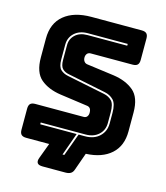

<svg xmlns="http://www.w3.org/2000/svg" viewBox="-123 -814 896 1034"><g transform="rotate(15 325.0 -297.0)"><path d="M339 126H213Q188 126 182 115Q176 104 183 86L215 0H87Q68 0 59.5 -8.5Q51 -17 51 -36V-153Q51 -172 59.5 -180.5Q68 -189 87 -189H356Q369 -189 375.5 -197.5Q382 -206 382 -218Q382 -235 375.5 -243Q369 -251 356 -252L206 -273Q136 -283 93.5 -319Q51 -355 51 -439V-544Q51 -629 106 -674.5Q161 -720 258 -720H538Q557 -720 565.5 -711.5Q574 -703 574 -684V-565Q574 -546 565.5 -537.5Q557 -529 538 -529H305Q292 -529 285 -520.5Q278 -512 278 -499Q278 -486 285 -477Q292 -468 305 -467L454 -447Q524 -437 567 -401Q610 -365 610 -281V-176Q610 -95 559.5 -49.5Q509 -4 419 0L385 96Q380 112 369 119Q358 126 339 126ZM299 36H309L355 -90H390Q441 -90 471 -118.5Q501 -147 501 -191V-249Q501 -301 481.5 -321Q462 -341 432 -347L221 -390Q198 -394 184 -408Q170 -422 170 -457V-539Q170 -574 195 -597Q220 -620 262 -620H484V-630H262Q216 -630 188 -604.5Q160 -579 160 -539V-457Q160 -416 176.5 -400.5Q193 -385 219 -380L430 -337Q458 -331 474.5 -313.5Q491 -296 491 -249V-191Q491 -151 463.5 -125.5Q436 -100 390 -100H141V-90H344Z"/></g></svg>

Font: Bungee Inline
Style: Regular
Weight: 400
Version: Version 1.000;PS 1.0;hotconv 1.0.72;makeotf.lib2.5.5900